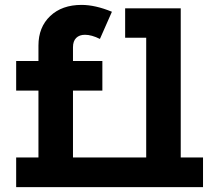

<svg xmlns="http://www.w3.org/2000/svg" viewBox="-20 -764 877 784"><path d="M46 -121H137V-394H46V-515H137V-578Q137 -653 185 -698.5Q233 -744 313 -744Q369 -744 437 -716L388 -605Q354 -622 327 -622Q304 -622 291 -609Q278 -596 278 -571V-515H398V-394H278V-121H577V-610H491V-730H718V-121H809V0H46Z"/></svg>

Font: Secular One
Style: Regular
Weight: 400
Designer: Michal Sahar
Foundry: Hagilda
Version: Version 1.000